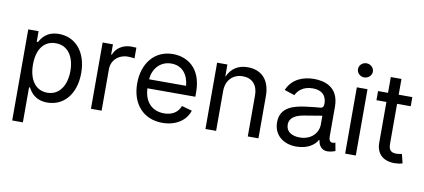

<svg xmlns="http://www.w3.org/2000/svg" viewBox="-81 -1051 3438 1557"><g transform="rotate(10 1637.5 -273.0)"><path d="M77.1 204.1H165V-84.5H171.9C189.9 -54.2 226.6 11.7 330.6 11.7C466.8 11.7 561.5 -97.7 561.5 -271.5C561.5 -444.3 466.3 -552.7 330.1 -552.7C223.6 -552.7 189.9 -487.3 171.9 -458.5H162.1V-545.9H77.1ZM317.4 -66.9C218.3 -66.9 164.1 -150.9 164.1 -272.5C164.1 -393.1 216.8 -474.1 317.4 -474.1C420.9 -474.1 472.2 -385.7 472.2 -272.5C472.2 -157.7 419.4 -66.9 317.4 -66.9Z M689.5 0H777.3V-341.8C777.3 -415.5 835 -468.8 913.6 -468.8C937 -468.8 960.9 -464.8 966.3 -463.9V-552.2C956.1 -552.7 934.6 -553.7 921.9 -553.7C856.9 -553.7 800.3 -517.1 780.3 -461.9H774.4V-545.9H689.5Z M1278.8 11.7C1390.6 11.7 1472.2 -44.4 1497.6 -127L1412.6 -150.4C1392.1 -94.7 1343.8 -66.4 1279.3 -66.4C1182.6 -66.4 1116.2 -128.9 1111.8 -243.2H1506.3V-279.8C1506.3 -481.4 1384.3 -552.7 1268.6 -552.7C1119.6 -552.7 1022.9 -436 1022.9 -268.6C1022.9 -100.6 1120.6 11.7 1278.8 11.7ZM1112.3 -317.4C1117.7 -400.9 1174.8 -474.6 1268.6 -474.6C1358.4 -474.6 1408.7 -410.2 1417 -317.4Z M1720.2 -327.1C1720.2 -420.4 1779.3 -473.6 1857.9 -473.6C1934.1 -473.6 1981 -423.3 1981 -339.4V0H2068.8V-346.7C2068.8 -484.9 1994.6 -552.7 1884.3 -552.7C1811 -552.7 1752.4 -522 1717.3 -444.8L1716.8 -545.9H1632.3V0H1720.2Z M2380.9 12.7C2479.5 12.7 2533.7 -34.2 2553.7 -71.3H2559.6C2563 -26.9 2591.8 6.8 2635.3 6.8C2654.8 6.8 2677.2 2.4 2701.7 -6.8L2689.5 -73.7C2678.7 -70.3 2673.3 -69.3 2665 -69.3C2645 -69.3 2635.3 -86.9 2635.3 -116.7V-359.9C2635.3 -530.3 2503.9 -552.7 2430.7 -552.7C2346.2 -552.7 2252.4 -522.5 2210.4 -423.3L2294.9 -395.5C2312 -433.6 2354.5 -475.6 2433.1 -475.6C2508.8 -475.6 2547.4 -436.5 2547.4 -368.7C2547.4 -343.3 2536.6 -333.5 2519.5 -332C2492.7 -330.1 2460.4 -327.1 2407.2 -320.3C2306.2 -307.6 2194.8 -280.3 2194.8 -155.3C2194.8 -47.9 2277.3 12.7 2380.9 12.7ZM2396 -64.9C2330.6 -64.9 2283.2 -94.2 2283.2 -150.9C2283.2 -212.9 2339.4 -235.8 2403.3 -246.6C2440.4 -252.9 2502.9 -263.7 2547.4 -270.5V-197.3C2547.4 -130.4 2493.2 -64.9 2396 -64.9Z M2782.7 0H2870.6V-545.9H2782.7ZM2827.1 -635.3C2860.8 -635.3 2888.7 -661.1 2888.7 -693.4C2888.7 -725.6 2860.8 -751.5 2827.1 -751.5C2793.9 -751.5 2766.1 -725.6 2766.1 -693.4C2766.1 -661.1 2793.9 -635.3 2827.1 -635.3Z M3039.6 -675.8V-545.9H2957.5V-470.7H3039.6V-134.8C3039.6 -45.4 3095.2 6.8 3189.5 6.8C3211.9 6.8 3236.8 3.4 3254.9 -2.9L3236.8 -77.1C3222.2 -74.2 3203.1 -71.3 3191.9 -71.3C3145.5 -71.3 3127.4 -92.8 3127.4 -141.6V-470.7H3239.7V-545.9H3127.4V-675.8Z"/></g></svg>

Font: Raveo
Style: Regular
Weight: 400
Designer: Jakub Foglar, Rasmus Andersson (Inter)
Foundry: Jakubfoglar.com
Version: Version 1.100;Glyphs 3.2.3 (3260)